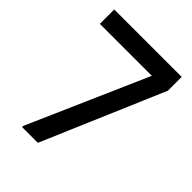

<svg xmlns="http://www.w3.org/2000/svg" viewBox="-202 -803 906 906"><g transform="rotate(45 250.5 -350.0)"><path d="M108 0V-8L397 -666L432 -604H23V-700H473V-608L213 0Z"/></g></svg>

Font: Fustat SemiBold
Style: Regular
Weight: 600
Designer: Mohamed Gaber, Khaled Hosny, Laura Garcia Mut
Foundry: Kief Type Foundry, Alif Type Foundry, Hard Type Foundry
Version: Version 1.007